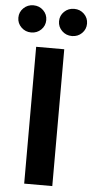

<svg xmlns="http://www.w3.org/2000/svg" viewBox="-106 -981 489 1017"><g transform="rotate(5 138.5 -472.5)"><path d="M212.4 -727.5V0H63V-727.5ZM246.6 -800.8Q215.3 -800.8 193.6 -822Q171.9 -843.3 171.9 -873Q171.9 -903.3 193.6 -924.3Q215.3 -945.3 246.6 -945.3Q277.8 -945.3 299.3 -924.3Q320.8 -903.3 320.8 -873Q320.8 -842.8 299.3 -821.8Q277.8 -800.8 246.6 -800.8ZM29.8 -800.8Q-1 -800.8 -22.7 -822Q-44.4 -843.3 -44.4 -873Q-44.4 -903.3 -22.7 -924.3Q-1 -945.3 29.8 -945.3Q61 -945.3 82.5 -924.3Q104 -903.3 104 -873Q104 -842.8 82.5 -821.8Q61 -800.8 29.8 -800.8Z"/></g></svg>

Font: Inter 18pt
Style: Bold
Weight: 700
Designer: Rasmus Andersson
Foundry: rsms
Version: Version 4.001;git-66647c0bb